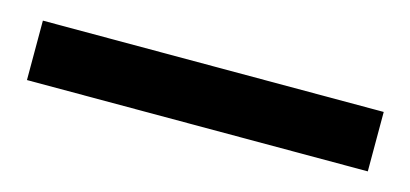

<svg xmlns="http://www.w3.org/2000/svg" viewBox="-27 -31 553 259"><g transform="rotate(15 250.0 98.5)"><path d="M12 140V57H488V140Z"/></g></svg>

Font: Source Sans 3 ExtraLight
Style: Bold
Weight: 700
Version: Version 3.052;hotconv 1.1.0;makeotfexe 2.6.0